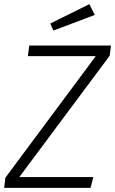

<svg xmlns="http://www.w3.org/2000/svg" viewBox="-22 -904 554 924"><path d="M414 0H-2L4 -49L439 -634H112L119 -685H512L506 -636L71 -52H427ZM220 -791 408 -884 434 -832 235 -757Z"/></svg>

Font: Glekhifnjqigglhiwekvrgaqftz
Style: Regular
Weight: 300
Italic angle: -8°
Designer: Carrois Corporate & Edenspiekermann
Foundry: Carrois Corporate GbR & Edenspiekermann AG
Version: Version 2.001